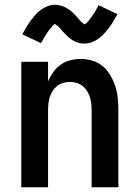

<svg xmlns="http://www.w3.org/2000/svg" viewBox="-20 -791 590 811"><path d="M70 0V-530H183V-448Q192 -468 205 -486.5Q218 -505 236.5 -518Q255 -531 277 -536.5Q299 -542 321 -542Q346 -542 371 -534.5Q396 -527 415 -510.5Q434 -494 447 -471.5Q460 -449 467.5 -425Q475 -401 477.5 -375.5Q480 -350 480 -325V0H367V-325Q367 -339 365.5 -353.5Q364 -368 359.5 -381.5Q355 -395 347.5 -407Q340 -419 328.5 -428Q317 -437 303 -441Q289 -445 275 -445Q261 -445 247 -441Q233 -437 221.5 -428Q210 -419 202.5 -407Q195 -395 190.5 -381.5Q186 -368 184.5 -353.5Q183 -339 183 -325V0ZM337 -607Q332 -607 327 -607.5Q322 -608 317 -609Q312 -610 307.5 -611.5Q303 -613 298.5 -615Q294 -617 289.5 -619.5Q285 -622 281.5 -624.5Q278 -627 273.5 -630.5Q269 -634 265.5 -637.5Q262 -641 258.5 -644.5Q255 -648 251.5 -651.5Q248 -655 245.5 -657.5Q243 -660 239 -665Q235 -670 231.5 -674Q228 -678 224.5 -681Q221 -684 216.5 -686.5Q212 -689 212 -692L214 -693Q215 -693 215 -692L212 -690Q209 -688 206 -685.5Q203 -683 201 -680.5Q199 -678 197.5 -676.5Q196 -675 194.5 -673Q193 -671 191.5 -669Q190 -667 188.5 -665Q187 -663 185 -660.5Q183 -658 181.5 -655.5Q180 -653 178 -650Q176 -647 174 -644Q172 -641 170 -638Q168 -635 166 -631.5Q164 -628 162 -624.5Q160 -621 158 -617Q156 -613 153 -609L74 -646Q84 -664 93 -679Q102 -694 111.5 -706.5Q121 -719 130.5 -729.5Q140 -740 153 -749.5Q166 -759 181.5 -765Q197 -771 213 -771Q218 -771 223 -770Q228 -769 233 -768Q238 -767 242.5 -765.5Q247 -764 251.5 -762Q256 -760 260.5 -757.5Q265 -755 268.5 -752.5Q272 -750 276.5 -747Q281 -744 284.5 -740.5Q288 -737 291.5 -733.5Q295 -730 298.5 -726.5Q302 -723 304.5 -720Q307 -717 311 -712.5Q315 -708 318.5 -704Q322 -700 325.5 -696.5Q329 -693 333.5 -691Q338 -689 338 -685H335Q335 -686 338 -688Q341 -690 344 -692.5Q347 -695 349 -697.5Q351 -700 352.5 -701.5Q354 -703 355.5 -704.5Q357 -706 358.5 -708Q360 -710 361.5 -712.5Q363 -715 365 -717.5Q367 -720 368.5 -722.5Q370 -725 372 -727.5Q374 -730 376 -733Q378 -736 380 -739.5Q382 -743 384 -746.5Q386 -750 388 -753.5Q390 -757 392 -761Q394 -765 397 -769L476 -731Q466 -713 457 -698Q448 -683 438.5 -671Q429 -659 419.5 -648.5Q410 -638 397 -628.5Q384 -619 368.5 -613Q353 -607 337 -607Z"/></svg>

Font: Lode Term
Style: Bold
Weight: 700
Monospace: yes
Designer: Belleve Invis
Foundry: Belleve Invis
Version: Version 29.2.0